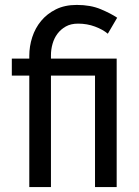

<svg xmlns="http://www.w3.org/2000/svg" viewBox="-20 -760 565 780"><path d="M99 -453H28V-522H99V-533Q99 -572 111 -609Q123 -646 147 -675Q171 -704 207 -722Q243 -740 292 -740Q348 -740 389.5 -722.5Q431 -705 456 -688L418 -623Q398 -640 366 -652Q334 -664 297 -664Q268 -664 247.5 -652.5Q227 -641 213.5 -623Q200 -605 193.5 -582Q187 -559 187 -536V-522H454V0H366V-453H187V0H99Z"/></svg>

Font: IngvarSans
Style: Regular
Weight: 500
Version: Version 3.000